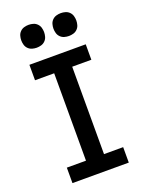

<svg xmlns="http://www.w3.org/2000/svg" viewBox="-174 -1038 848 1121"><g transform="rotate(-20 250.0 -478.0)"><path d="M75 0V-96H194V-639H75V-735H425V-639H306V-96H425V0ZM350 -814Q336 -814 322 -818Q308 -822 297.5 -832.5Q287 -843 283 -857Q279 -871 279 -885Q279 -899 283 -913Q287 -927 297.5 -937.5Q308 -948 322 -952Q336 -956 350 -956Q364 -956 378 -952Q392 -948 402.5 -937.5Q413 -927 417 -913Q421 -899 421 -885Q421 -871 417 -857Q413 -843 402.5 -832.5Q392 -822 378 -818Q364 -814 350 -814ZM150 -814Q136 -814 122 -818Q108 -822 97.5 -832.5Q87 -843 83 -857Q79 -871 79 -885Q79 -899 83 -913Q87 -927 97.5 -937.5Q108 -948 122 -952Q136 -956 150 -956Q164 -956 178 -952Q192 -948 202.5 -937.5Q213 -927 217 -913Q221 -899 221 -885Q221 -871 217 -857Q213 -843 202.5 -832.5Q192 -822 178 -818Q164 -814 150 -814Z"/></g></svg>

Font: Iosevka Gothic
Style: Bold
Weight: 700
Monospace: yes
Designer: Belleve Invis
Foundry: Belleve Invis
Version: Version 15.5.1; ttfautohint (v1.8.4)